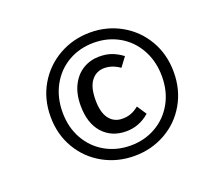

<svg xmlns="http://www.w3.org/2000/svg" viewBox="-108 -893 1027 917"><g transform="rotate(-20 405.0 -434.5)"><path d="M742 -434Q742 -344 700.5 -272.5Q659 -201 587.5 -161Q516 -121 430 -121Q344 -121 272 -161Q200 -201 158 -272.5Q116 -344 116 -434Q116 -524 158 -595.5Q200 -667 272 -707.5Q344 -748 430 -748Q516 -748 587.5 -707.5Q659 -667 700.5 -595.5Q742 -524 742 -434ZM177 -434Q177 -358 210 -299Q243 -240 300.5 -207Q358 -174 430 -174Q501 -174 558.5 -207Q616 -240 649 -299Q682 -358 682 -434Q682 -510 649 -570Q616 -630 558.5 -663Q501 -696 430 -696Q358 -696 300.5 -663Q243 -630 210 -570Q177 -510 177 -434ZM549 -585 514 -538Q476 -565 436 -565Q395 -565 370 -533Q345 -501 345 -435Q345 -372 369.5 -340Q394 -308 436 -308Q461 -308 480.5 -315.5Q500 -323 520 -339L552 -291Q500 -245 433 -245Q359 -245 314 -295Q269 -345 269 -435Q269 -495 291 -538Q313 -581 350 -603Q387 -625 432 -625Q468 -625 495 -615Q522 -605 549 -585Z"/></g></svg>

Font: FiraGO
Style: Italic
Weight: 400
Italic angle: -8°
Designer: bBox Type GmbH
Foundry: bBox Type GmbH
Version: Version 1.001